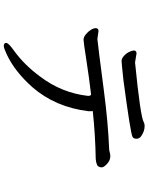

<svg xmlns="http://www.w3.org/2000/svg" viewBox="98 -850 803 1040"><g transform="rotate(90 500.0 -329.5)"><path d="M229 52Q212 52 212 39Q212 26 255 -4Q333 -61 395 -146Q483 -262 499 -405Q499 -415 493 -421Q399 -410 303 -395Q207 -380 195 -380Q181 -380 166 -392Q151 -404 141.5 -419Q132 -434 132 -446Q132 -461 148 -461L191 -455Q216 -457 469 -490Q642 -513 792 -519Q799 -520 807 -522.5Q815 -525 826 -525Q848 -525 867 -507.5Q886 -490 886 -479Q886 -459 872 -453Q858 -447 840 -446Q713 -444 581 -430Q582 -429 582 -407Q560 -227 451 -102Q367 -8 276 35Q240 52 229 52ZM310 -586Q296 -586 281.5 -599.5Q267 -613 260 -629Q253 -645 253 -652Q253 -667 269 -667L318 -659Q610 -688 641 -706Q646 -709 650.5 -709.5Q655 -710 661 -711Q690 -711 716 -693Q731 -683 731 -667Q731 -650 720 -645Q698 -634 413 -596Q319 -586 310 -586Z"/></g></svg>

Font: LXGW WenKai Lite Medium
Style: Regular
Weight: 500
Designer: LXGW / Fontworks Inc.
Foundry: LXGW / Fontworks Inc.
Version: Version 1.511; March 25, 2025